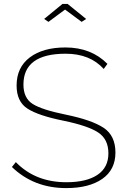

<svg xmlns="http://www.w3.org/2000/svg" viewBox="-20 -958 651 983"><path d="M228 -846 206 -861 300 -938H326L421 -861L398 -846L313 -909ZM530 -631 511 -605Q441 -683 316 -683Q100 -683 100 -525Q100 -456 147 -426Q194 -396 317 -371Q449 -344 510 -304Q571 -264 571 -177Q571 -89 503.5 -42Q436 5 319 5Q153 5 41 -103L61 -128Q161 -25 320 -25Q422 -25 478.5 -62.5Q535 -100 535 -173Q535 -245 483 -279.5Q431 -314 305 -340Q176 -366 120.5 -402Q65 -438 65 -520Q65 -613 132.5 -664Q200 -715 315 -715Q447 -715 530 -631Z"/></svg>

Font: Raleway
Style: ExtraLight
Weight: 200
Designer: Matt McInerney, Pablo Impallari, Rodrigo Fuenzalida
Foundry: Matt McInerney, Pablo Impallari, Rodrigo Fuenzalida
Version: Version 2.001